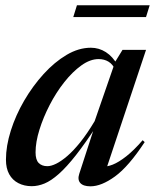

<svg xmlns="http://www.w3.org/2000/svg" viewBox="-20 -678 574 710"><path d="M273 -35 332.5 -218 340.5 -217.5Q296 -149 261 -104.5Q226 -60 197.5 -34.8Q169 -9.5 144.8 0.5Q120.5 10.5 97.5 10.5Q69.5 10.5 47.8 -0.8Q26 -12 14 -33.8Q2 -55.5 2 -87.5Q2 -138 20 -195Q38 -252 69.5 -306Q101 -360 141.2 -404.2Q181.5 -448.5 226.2 -475Q271 -501.5 316 -501.5Q346 -501.5 371.5 -485.2Q397 -469 416 -435.5L407.5 -418Q397 -440.5 381.2 -450Q365.5 -459.5 344.5 -459.5Q313.5 -459.5 281 -436.2Q248.5 -413 218 -374.5Q187.5 -336 163.8 -290Q140 -244 125.8 -198.2Q111.5 -152.5 111.5 -114.5Q111.5 -87 123.2 -75.2Q135 -63.5 155 -63.5Q169 -63.5 187.5 -72.5Q206 -81.5 228.8 -101Q251.5 -120.5 277 -152.2Q302.5 -184 330 -230L406 -449.5L433 -493.5H520L370 -44L358.5 -62.5Q374.5 -60.5 396.8 -69.2Q419 -78 447 -100Q475 -122 507.5 -159.5L515 -152.5Q455.5 -62 405.2 -25.5Q355 11 314.5 11Q288 11 277 -1.2Q266 -13.5 273 -35ZM251 -615 264.5 -658.5H533.5L520 -615Z"/></svg>

Font: Newsreader 60pt Medium
Style: Italic
Weight: 500
Italic angle: -17°
Designer: Hugues Gentile
Foundry: Production Type
Version: Version 1.003